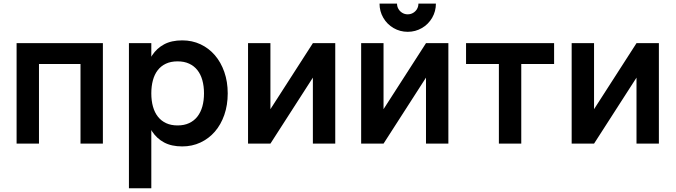

<svg xmlns="http://www.w3.org/2000/svg" viewBox="-20 -772 3632 1032"><path d="M69.2 0V-540H533V0H412.7V-428H189.5V0Z M673 240V-540H793.3V240ZM959.5 15Q901.6 15 861.9 -6.4Q822.2 -27.8 797.5 -65.8Q772.8 -103.8 762 -156.1Q751.2 -208.4 751.2 -270.2Q751.2 -332.1 762.1 -384.3Q772.9 -436.6 797.7 -474.5Q822.4 -512.3 862.1 -533.7Q901.8 -555 959.5 -555Q1012.9 -555 1057.7 -534Q1102.4 -513 1134.9 -475.3Q1167.4 -437.6 1185.7 -385.1Q1204 -332.7 1204 -270.2Q1204 -207 1185.7 -154.5Q1167.3 -101.9 1134.8 -64.4Q1102.2 -26.9 1057.5 -6Q1012.8 15 959.5 15ZM934.5 -97.8Q970.1 -97.8 996.8 -110.4Q1023.6 -122.9 1041.3 -145.8Q1059 -168.7 1067.8 -200.3Q1076.5 -231.9 1076.5 -270.2Q1076.5 -309.3 1067.5 -341.2Q1058.6 -373 1040.8 -395.3Q1023.1 -417.7 996.5 -429.9Q970 -442.2 934.5 -442.2Q898 -442.2 871.5 -429.6Q844.9 -417.1 827.6 -394.4Q810.3 -371.8 801.8 -340.2Q793.3 -308.7 793.3 -270.2Q793.3 -230.6 802.3 -198.7Q811.3 -166.8 829.1 -144.4Q846.9 -122 873.2 -109.9Q899.5 -97.8 934.5 -97.8Z M1782 -540V0H1661.7V-354.8L1433.5 0H1313.2V-540H1433.5V-185.2L1661.7 -540Z M2171.5 -601Q2130.3 -601 2095.4 -621.2Q2060.5 -641.5 2040.2 -676.4Q2020 -711.3 2020 -752.5H2114Q2114 -736.7 2121.8 -723.6Q2129.5 -710.5 2142.6 -702.8Q2155.7 -695 2171.3 -695Q2187.4 -695 2200.6 -702.8Q2213.7 -710.5 2221.4 -723.6Q2229 -736.7 2229 -752.5H2323Q2323 -711.3 2302.8 -676.4Q2282.5 -641.5 2247.6 -621.2Q2212.7 -601 2171.5 -601ZM2390 -540V0H2269.7V-354.8L2041.5 0H1921.2V-540H2041.5V-185.2L2269.7 -540Z M2661.5 0V-428H2485V-540H2958.3V-428H2781.8V0Z M3521.5 -540V0H3401.2V-354.8L3173 0H3052.7V-540H3173V-185.2L3401.2 -540Z"/></svg>

Font: Vela Sans GX ExtLt
Style: Regular
Weight: 200
Designer: Principal design: Mikhail Sharanda - project Manrope.
Design modification: Ravid Balaliev
Foundry: Mikhail Sharanda
Version: Version 1.001